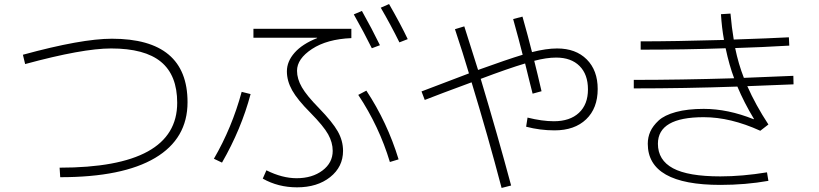

<svg xmlns="http://www.w3.org/2000/svg" viewBox="-20 -869 4040 947"><path d="M93 -599Q382 -678 532 -678Q905 -678 905 -365Q905 -185 745 -90Q585 5 277 5L274 -42Q854 -42 854 -362Q854 -498 774 -564Q694 -630 528 -630Q387 -630 104 -553Z M1230 -727H1713V-681Q1593 -676 1519 -627.5Q1445 -579 1445 -520Q1445 -480 1469 -438.5Q1493 -397 1553 -336Q1620 -267 1646 -221Q1672 -175 1672 -125Q1672 -46 1608.5 4.5Q1545 55 1445 55Q1352 55 1276 12L1294 -29Q1372 10 1443 10Q1520 10 1570.5 -28Q1621 -66 1621 -125Q1621 -166 1598.5 -206.5Q1576 -247 1511 -313Q1447 -377 1421 -423.5Q1395 -470 1395 -517Q1395 -566 1433 -609Q1471 -652 1544 -681V-683H1230ZM1725 -798 1765 -815Q1814 -728 1854 -646L1814 -631Q1776 -708 1725 -798ZM1858 -831 1899 -849Q1957 -748 1991 -676L1950 -660Q1908 -745 1858 -831ZM1747 -401 1787 -422Q1890 -266 1946 -83L1903 -70Q1850 -246 1747 -401ZM1216 -405Q1170 -232 1075 -67L1035 -86Q1124 -239 1172 -416Z M2511 -775 2557 -787Q2584 -692 2604 -612Q2675 -630 2728 -630Q2820 -630 2874 -576Q2928 -522 2928 -430Q2928 -335 2871 -280.5Q2814 -226 2715 -226Q2644 -226 2575 -244L2582 -289Q2654 -271 2712 -271Q2791 -271 2835.5 -312.5Q2880 -354 2880 -428Q2880 -502 2838.5 -543.5Q2797 -585 2723 -585Q2675 -585 2615 -569Q2631 -506 2651 -419L2607 -407Q2603 -422 2590 -474.5Q2577 -527 2570 -556Q2486 -531 2351 -480Q2435 -200 2501 46L2454 58Q2387 -197 2306 -463Q2146 -404 2075 -376L2059 -418Q2121 -442 2293 -507Q2264 -605 2224 -725L2270 -739Q2323 -573 2338 -524Q2482 -576 2558 -599Q2540 -671 2511 -775Z M3551 -672Q3540 -732 3536 -799L3583 -802Q3589 -732 3599 -674Q3779 -680 3871 -685L3873 -644Q3738 -636 3606 -632Q3622 -554 3649 -485Q3813 -491 3893 -495L3894 -453Q3886 -453 3666 -444Q3707 -351 3770 -255L3730 -224Q3583 -291 3451 -291Q3225 -291 3225 -160Q3225 -79 3299.5 -39Q3374 1 3533 1Q3641 1 3763 -19L3770 23Q3657 43 3533 43Q3175 43 3175 -160Q3175 -192 3187.5 -220Q3200 -248 3228.5 -274.5Q3257 -301 3314 -316.5Q3371 -332 3451 -332Q3570 -332 3697 -281L3699 -282Q3650 -363 3617 -442Q3359 -433 3106 -433V-475Q3334 -475 3601 -483Q3577 -546 3559 -631Q3357 -624 3140 -624V-665Q3304 -665 3551 -672Z"/></svg>

Font: Mplus 1p Light
Style: Regular
Weight: 300
Version: Version 1.061